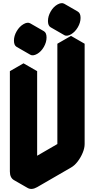

<svg xmlns="http://www.w3.org/2000/svg" viewBox="-20 -1154 603 1225"><path d="M433 -85 217 40Q182 60 156 45Q130 30 130 -10V-650L217 -700V-60L433 -185V-825L520 -875V-235Q520 -209 507.5 -179Q495 -149 475.5 -123.5Q456 -98 433 -85ZM217 -810Q190 -795 173 -805Q156 -815 156 -845Q156 -875 173 -905Q190 -935 217 -950Q243 -965 260 -955Q277 -945 277 -915Q277 -885 260 -855Q243 -825 217 -810ZM433 -935Q407 -920 389.5 -930Q372 -940 372 -970Q372 -1000 389.5 -1030Q407 -1060 433 -1075Q459 -1090 476.5 -1080Q494 -1070 494 -1040Q494 -1010 476.5 -980Q459 -950 433 -935ZM520 -875 433 -825 346 -875 433 -925ZM433 -825V-185L346 -235V-875ZM433 -185 217 -60 130 -110 346 -235ZM217 -700 130 -650 43 -700 130 -750ZM130 -650V-10Q130 30 156 45L69 -5Q43 -20 43 -60V-700ZM260 -955Q243 -965 217 -950Q190 -935 173 -905Q156 -875 156 -845Q156 -815 173 -805L86 -855Q69 -865 69 -895Q69 -925 86.5 -955Q104 -985 130 -1000Q156 -1015 173 -1005ZM477 -1080Q459 -1090 433 -1075Q407 -1060 389.5 -1030Q372 -1000 372 -970Q372 -940 390 -930L303 -980Q286 -990 286 -1020Q286 -1050 303 -1080Q320 -1110 346 -1125Q373 -1140 390 -1130Z"/></svg>

Font: Nabla Normal
Style: Regular
Weight: 400
Designer: Arthur Reinders Folmer
Version: Version 1.000